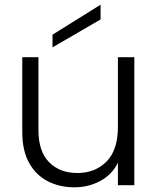

<svg xmlns="http://www.w3.org/2000/svg" viewBox="-20 -790 673 819"><path d="M144 -235Q144 -144 189.5 -98Q235 -52 310 -52Q386 -52 434.5 -101Q483 -150 483 -249V-546H553V0H483V-96Q458 -45 407.5 -18Q357 9 297 9Q235 9 184.5 -16.5Q134 -42 104.5 -94.5Q75 -147 75 -227V-546H144ZM409 -770V-707L204 -588V-642Z"/></svg>

Font: Poppins Light
Style: Regular
Weight: 300
Designer: Ninad Kale (Devanagari), Jonny Pinhorn (Latin)
Version: Version 5.002